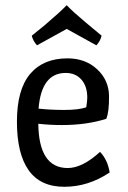

<svg xmlns="http://www.w3.org/2000/svg" viewBox="-20 -702 491 737"><path d="M218 -222Q169 -222 127 -227Q129 -57 240 -57Q296 -57 364 -119Q393 -89 401 -40Q319 15 227 15Q135 15 90 -48.5Q45 -112 45 -235Q45 -358 95.5 -418Q146 -478 239 -478Q308 -478 353 -436Q398 -394 398.5 -333Q399 -272 388 -246Q313 -222 218 -222ZM232 -422Q139 -422 128 -285Q173 -280 227 -280Q281 -280 311 -290Q315 -315 315 -327Q315 -371 292.5 -396.5Q270 -422 232 -422ZM350 -528 236 -591Q203 -573 122 -528Q106 -546 102 -565Q120 -580 150 -604Q210 -655 236 -682Q262 -655 307 -617.5Q352 -580 370 -565Q365 -544 350 -528Z"/></svg>

Font: Port Lligat Slab
Style: Regular
Weight: 400
Designer: Dario Muhafara, Eduardo Rodriguez Tunni
Foundry: Tipo
Version: Version 1.002